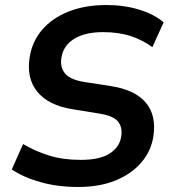

<svg xmlns="http://www.w3.org/2000/svg" viewBox="-20 -735 685 765"><path d="M291 10Q209 10 140.5 -9.5Q72 -29 27 -60L72 -161Q119 -133 175 -115.5Q231 -98 301 -98Q379 -98 418 -124Q457 -150 463 -191Q469 -229 449 -252Q429 -275 372 -283L268 -300Q174 -315 129.5 -368.5Q85 -422 98 -506Q108 -570 148 -616.5Q188 -663 253.5 -689Q319 -715 404 -715Q475 -715 535 -696.5Q595 -678 632 -646L587 -547Q550 -575 501.5 -591Q453 -607 391 -607Q319 -607 276 -580.5Q233 -554 225 -507Q218 -468 239 -442.5Q260 -417 318 -408L422 -392Q518 -377 561 -326Q604 -275 591 -191Q582 -133 543 -87.5Q504 -42 440.5 -16Q377 10 291 10Z"/></svg>

Font: Mulish ExtraLight
Style: Italic
Weight: 200
Italic angle: -9°
Designer: Vernon Adams
Foundry: Vernon Adams
Version: Version 3.603